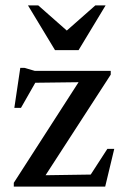

<svg xmlns="http://www.w3.org/2000/svg" viewBox="-20 -690 461 710"><path d="M31 0V-14L270.5 -386L110.5 -384L57.5 -291H33L55 -439H70.5L108.5 -428H389.5V-414L148.5 -42L315.5 -44.5L377 -139.5H402.5L369 0ZM370.5 -670 270.5 -504.5H183.5L83.5 -670H121.5L227 -577L332.5 -670Z"/></svg>

Font: Newsreader Text Medium
Style: Regular
Weight: 500
Designer: Hugues Gentile
Foundry: Production Type
Version: Version 1.001